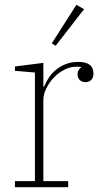

<svg xmlns="http://www.w3.org/2000/svg" viewBox="-20 -777 425 797"><path d="M42 -25H125V-476L42 -483V-501L160 -516V-417H163Q170 -435 182 -453.5Q194 -472 212 -487Q230 -502 253 -511Q276 -520 305 -520Q368 -520 368 -472Q368 -455 359 -445.5Q350 -436 335 -436Q320 -436 311 -445Q302 -454 302 -468Q302 -479 307 -487Q312 -495 317 -497V-499Q309 -500 305.5 -500Q302 -500 295 -500Q272 -500 248 -488Q224 -476 204.5 -456Q185 -436 172.5 -411Q160 -386 160 -361V-25H263V0H42ZM195 -597 297 -757 329 -739 211 -587Z"/></svg>

Font: IBM Plex Serif ExtraLight
Style: Regular
Weight: 200
Designer: Mike Abbink, Paul van der Laan, Pieter van Rosmalen
Foundry: Bold Monday
Version: Version 2.5